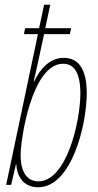

<svg xmlns="http://www.w3.org/2000/svg" viewBox="-20 -780 414 810"><path d="M141 10C282 10 346 -253 346 -388C346 -488 311 -536 249 -536C191 -536 150 -491 124 -436H122C133 -481 139 -512 166 -636H275L280 -661H171L192 -760H166L145 -661H86L81 -636H140L6 0H27L47 -86H49C52 -33 81 10 141 10ZM142 -15C93 -15 67 -56 67 -126C67 -195 115 -511 246 -511C289 -511 319 -479 319 -386C319 -267 261 -15 142 -15Z"/></svg>

Font: Noto Sans ExtraCondensed Thin
Style: Italic
Weight: 100
Width: 2
Italic angle: -12°
Designer: Monotype Design Team
Foundry: Monotype Imaging Inc.
Version: Version 2.013